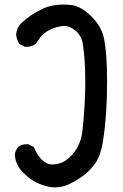

<svg xmlns="http://www.w3.org/2000/svg" viewBox="-20 -810 540 843"><path d="M95.7 -176.8Q98.6 -176.8 104.5 -176.8L128.9 -164.1Q151.4 -109.4 186.5 -92.8Q196.3 -87.9 209 -87.9Q221.7 -87.9 237.3 -91.8Q270.5 -98.6 302.7 -137.7Q335 -176.8 341.8 -234.9Q348.6 -293 351.6 -353Q354.5 -413.1 354.5 -447.3Q354.5 -548.8 343.8 -616.2Q337.9 -655.3 308.6 -677.7Q285.2 -696.3 260.7 -696.3Q255.9 -696.3 250 -695.3Q217.8 -689.5 194.3 -676.8Q170.9 -664.1 158.2 -647.5Q137.7 -618.2 134.8 -616.2Q119.1 -604.5 97.7 -604.5Q94.7 -604.5 88.9 -604.5L65.4 -616.2Q52.7 -637.7 50.8 -658.2Q52.7 -686.5 71.3 -706.1Q108.4 -743.2 163.1 -769.5Q190.4 -783.2 225.6 -788.1Q241.2 -790 259.8 -790Q278.3 -790 298.8 -787.1Q338.9 -780.3 382.3 -736.8Q425.8 -693.4 436.5 -641.6Q450.2 -574.2 450.2 -456.1Q450.2 -307.6 433.6 -200.2Q422.9 -126 397.5 -91.8Q373 -58.6 345.7 -38.6Q318.4 -18.6 286.6 -2.9Q254.9 12.7 220.7 12.7Q210 12.7 203.1 11.7Q168.9 5.9 139.6 -8.8Q109.4 -23.4 79.1 -54.7Q48.8 -85.9 44.9 -129.9Q46.9 -149.4 59.6 -164.1Q74.2 -176.8 95.7 -176.8Z"/></svg>

Font: JasonHandwriting2
Style: SemiBold
Weight: 600
Version: Version 1.04.7